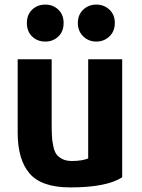

<svg xmlns="http://www.w3.org/2000/svg" viewBox="-20 -797 620 836"><path d="M512 -25Q444 19 286 19Q161 19 109 -41.5Q57 -102 57 -219V-539H205V-262Q205 -226 206 -205.5Q207 -185 212 -161Q217 -137 226 -125Q235 -113 251.5 -104.5Q268 -96 293 -96Q336 -96 364 -107V-539H512ZM257 -697Q257 -660 234 -638Q211 -616 177 -616Q143 -616 120 -638Q97 -660 97 -697Q97 -733 120 -755Q143 -777 177 -777Q211 -777 234 -755Q257 -733 257 -697ZM399 -616Q366 -616 342.5 -638.5Q319 -661 319 -697Q319 -733 342.5 -755Q366 -777 399 -777Q433 -777 456.5 -755Q480 -733 480 -697Q480 -661 456.5 -638.5Q433 -616 399 -616Z"/></svg>

Font: Repo
Style: Bold
Weight: 700
Designer: Stefan Peev
Foundry: Context Ltd
Version: Version 001.000